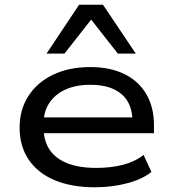

<svg xmlns="http://www.w3.org/2000/svg" viewBox="-20 -784 726 813"><path d="M381 9Q283 9 211.5 -21Q140 -51 101.5 -108Q63 -165 63 -243Q63 -319 100 -377Q137 -435 204.5 -467.5Q272 -500 362 -500Q446 -500 506.5 -470.5Q567 -441 599.5 -385.5Q632 -330 632 -253V-220H142V-287H564L541 -269Q541 -346 494.5 -385.5Q448 -425 363 -425Q302 -425 257.5 -405Q213 -385 188.5 -347.5Q164 -310 164 -257V-248Q164 -191 188.5 -152.5Q213 -114 263 -93.5Q313 -73 388 -73Q449 -73 500 -86Q551 -99 588 -128L621 -56Q583 -25 518.5 -8Q454 9 381 9ZM177 -557 315 -764H416L555 -557H479L366 -701L253 -557Z"/></svg>

Font: Nunito Sans 10pt Expanded Medium
Style: Regular
Weight: 500
Width: 7
Designer: Vernon Adams
Foundry: Vernon Adams
Version: Version 3.101;gftools[0.9.27]